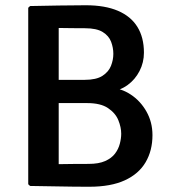

<svg xmlns="http://www.w3.org/2000/svg" viewBox="-20 -707 647 731"><path d="M94.5 -684Q150 -685 203.2 -686Q256.5 -687 306.5 -687Q379.5 -687 428.8 -666Q478 -645 503 -604.8Q528 -564.5 528 -506.5Q528 -469 511.2 -436.5Q494.5 -404 465.5 -383Q436.5 -362 399 -358V-373Q440.5 -371.5 477.5 -347.2Q514.5 -323 537.5 -282.5Q560.5 -242 560.5 -192.5Q560.5 -134 534.5 -89.5Q508.5 -45 455.2 -20.5Q402 4 320 4Q260 4 206 2.8Q152 1.5 94.5 1L87.5 -5.5V-677.5ZM203.5 -82Q234 -82.5 262.8 -82.8Q291.5 -83 317.5 -83Q356 -83 380.2 -93.8Q404.5 -104.5 417.8 -122Q431 -139.5 436.2 -159.8Q441.5 -180 441.5 -198Q441.5 -222.5 430.5 -249.5Q419.5 -276.5 391.2 -295.5Q363 -314.5 312 -314.5H158V-403H302Q346.5 -403 370 -418.2Q393.5 -433.5 402.5 -456.2Q411.5 -479 411.5 -502Q411.5 -525.5 403 -548Q394.5 -570.5 371.2 -585Q348 -599.5 303.5 -599.5Q284.5 -599.5 255.8 -599.8Q227 -600 203.5 -600.5Z"/></svg>

Font: Signika Light Medium
Style: Regular
Weight: 500
Version: Version 2.003;gftools[0.9.32]